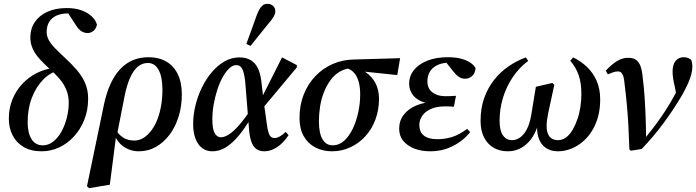

<svg xmlns="http://www.w3.org/2000/svg" viewBox="-20 -774 3627 1000"><path d="M197 14Q141 14 103 -8.5Q65 -31 45.5 -69.5Q26 -108 26 -156Q26 -211 45 -257Q64 -303 96.5 -337.5Q129 -372 170.5 -393Q212 -414 259 -420V-430L287 -407Q242 -397 205 -359.5Q168 -322 146 -265Q124 -208 124 -138Q124 -81 144.5 -49Q165 -17 203 -17Q232 -17 257 -36.5Q282 -56 300 -88.5Q318 -121 328 -160.5Q338 -200 338 -239Q338 -277 325 -307.5Q312 -338 290 -363.5Q268 -389 241 -413Q211 -440 187.5 -465.5Q164 -491 151 -519Q138 -547 138 -579Q138 -624 161 -658.5Q184 -693 226.5 -712.5Q269 -732 328 -732Q371 -732 403.5 -720.5Q436 -709 457.5 -689Q479 -669 485 -645Q479 -622 465.5 -612Q452 -602 436 -602Q419 -602 404.5 -611Q390 -620 376 -642L329 -714L388 -711L393 -683Q384 -690 374.5 -694.5Q365 -699 354.5 -701.5Q344 -704 331 -704Q300 -704 275 -693Q250 -682 236.5 -660.5Q223 -639 223 -606Q223 -586 234 -565.5Q245 -545 266.5 -523Q288 -501 317 -474Q350 -444 378 -412Q406 -380 422.5 -343.5Q439 -307 439 -260Q439 -200 419 -150Q399 -100 365 -63Q331 -26 287.5 -6Q244 14 197 14Z M444 206 433 196 522 -232Q548 -352 606 -414Q664 -476 754 -476Q806 -476 845 -454Q884 -432 905.5 -388.5Q927 -345 927 -282Q927 -221 910.5 -167.5Q894 -114 864 -73.5Q834 -33 793 -9.5Q752 14 703 14Q659 14 623 -11Q587 -36 572 -85L577 -106Q597 -73 621.5 -57.5Q646 -42 679 -42Q706 -42 728.5 -56.5Q751 -71 769.5 -96Q788 -121 800.5 -154Q813 -187 819.5 -226Q826 -265 826 -307Q826 -372 806.5 -409Q787 -446 750 -446Q721 -446 698 -427Q675 -408 657.5 -369Q640 -330 628 -269L589 -70L585 -69L552 188Z M1087 14Q1039 14 1012.5 -24.5Q986 -63 986 -128Q986 -176 998 -225Q1010 -274 1032 -319Q1054 -364 1084 -399Q1114 -434 1150 -454.5Q1186 -475 1227 -475Q1262 -475 1285.5 -461Q1309 -447 1322.5 -420Q1336 -393 1341 -352L1353 -249L1355 -234L1370 -126Q1376 -84 1384.5 -69.5Q1393 -55 1411 -55Q1423 -55 1438.5 -64Q1454 -73 1468 -87L1483 -70Q1456 -29 1423 -7.5Q1390 14 1358 14Q1334 14 1317.5 3.5Q1301 -7 1291.5 -30Q1282 -53 1278 -90L1257 -350Q1252 -396 1241.5 -415.5Q1231 -435 1211 -435Q1192 -435 1174 -418Q1156 -401 1140 -372.5Q1124 -344 1112 -307Q1100 -270 1093 -230.5Q1086 -191 1086 -152Q1086 -101 1098.5 -80Q1111 -59 1130 -59Q1150 -59 1173.5 -74.5Q1197 -90 1225 -122Q1253 -154 1285 -201L1309 -184H1301Q1262 -114 1226 -70.5Q1190 -27 1156 -6.5Q1122 14 1087 14ZM1343 -204 1331 -241 1449 -475 1526 -435V-423ZM1263 -545Q1277 -584 1291 -622Q1305 -660 1318 -697Q1324 -712 1331 -725Q1338 -738 1348 -746Q1358 -754 1372 -754Q1390 -754 1402 -743.5Q1414 -733 1414 -716Q1414 -702 1404.5 -686Q1395 -670 1379 -652Q1356 -623 1332 -594Q1308 -565 1285 -535Z M1709 14Q1661 14 1622.5 -6Q1584 -26 1562 -64.5Q1540 -103 1540 -159Q1540 -227 1562 -282Q1584 -337 1622.5 -377.5Q1661 -418 1712.5 -440.5Q1764 -463 1822 -464L2064 -471L2049 -383L1839 -405L1816 -419Q1779 -418 1750 -401Q1721 -384 1700.5 -355.5Q1680 -327 1666.5 -292Q1653 -257 1647 -218.5Q1641 -180 1641 -142Q1641 -81 1659.5 -49Q1678 -17 1713 -17Q1746 -17 1772.5 -41Q1799 -65 1817.5 -104Q1836 -143 1846 -190Q1856 -237 1856 -282Q1856 -320 1848 -348.5Q1840 -377 1824 -395Q1808 -413 1785 -419L1806 -427Q1850 -421 1883 -399Q1916 -377 1935 -342Q1954 -307 1954 -259Q1954 -202 1935.5 -152Q1917 -102 1883.5 -65Q1850 -28 1805 -7Q1760 14 1709 14Z M2221 14Q2175 14 2138.5 0Q2102 -14 2080.5 -40Q2059 -66 2059 -104Q2059 -145 2082.5 -176Q2106 -207 2149 -225Q2192 -243 2250 -244L2243 -233Q2198 -234 2169 -248.5Q2140 -263 2125.5 -286.5Q2111 -310 2111 -337Q2111 -379 2136.5 -410Q2162 -441 2207 -458.5Q2252 -476 2312 -476Q2355 -476 2384.5 -467.5Q2414 -459 2432 -446Q2450 -433 2457 -418Q2454 -391 2438.5 -377.5Q2423 -364 2402 -364Q2384 -364 2369.5 -374Q2355 -384 2341 -402L2298 -456L2354 -460L2364 -444Q2353 -447 2343 -447.5Q2333 -448 2323 -448Q2289 -448 2262.5 -437Q2236 -426 2221 -404Q2206 -382 2206 -349Q2206 -327 2216.5 -310Q2227 -293 2248.5 -283Q2270 -273 2301 -273Q2316 -273 2327 -273.5Q2338 -274 2355 -275L2344 -218Q2336 -219 2325 -219.5Q2314 -220 2299 -220Q2253 -220 2223 -206Q2193 -192 2178.5 -170Q2164 -148 2164 -123Q2164 -87 2187.5 -68Q2211 -49 2258 -49Q2297 -49 2334.5 -60.5Q2372 -72 2413 -103L2429 -86Q2403 -54 2370.5 -32Q2338 -10 2301 2Q2264 14 2221 14Z M2625 14Q2582 14 2550 -5Q2518 -24 2500.5 -59.5Q2483 -95 2483 -144Q2483 -211 2502 -264Q2521 -317 2554 -358.5Q2587 -400 2629.5 -429Q2672 -458 2719 -475L2731 -457Q2683 -421 2649.5 -370.5Q2616 -320 2599 -262.5Q2582 -205 2582 -146Q2582 -94 2599.5 -69Q2617 -44 2647 -44Q2668 -44 2688 -57.5Q2708 -71 2723.5 -100Q2739 -129 2747 -176L2771 -322L2857 -342L2867 -332L2835 -184Q2831 -165 2829 -148.5Q2827 -132 2827 -119Q2827 -92 2834.5 -75.5Q2842 -59 2855.5 -51.5Q2869 -44 2886 -44Q2909 -44 2928.5 -58.5Q2948 -73 2962.5 -98Q2977 -123 2987.5 -153.5Q2998 -184 3003 -218Q3008 -252 3008 -284Q3008 -343 2993.5 -383.5Q2979 -424 2950 -458L2965 -475Q3005 -456 3037 -425.5Q3069 -395 3087.5 -353Q3106 -311 3106 -256Q3106 -205 3094 -163Q3082 -121 3060.5 -88Q3039 -55 3011 -32.5Q2983 -10 2951 2Q2919 14 2885 14Q2849 14 2822.5 -4Q2796 -22 2784.5 -57.5Q2773 -93 2780 -143H2787Q2770 -69 2726.5 -27.5Q2683 14 2625 14Z M3258 4Q3256 -60 3253 -116.5Q3250 -173 3245 -227.5Q3240 -282 3233 -337Q3231 -363 3226.5 -376.5Q3222 -390 3215.5 -396Q3209 -402 3197 -402Q3185 -402 3173.5 -397.5Q3162 -393 3146 -387L3135 -406Q3168 -441 3195.5 -457Q3223 -473 3251 -473Q3277 -473 3292.5 -462.5Q3308 -452 3316.5 -428Q3325 -404 3328 -365Q3334 -320 3337.5 -265.5Q3341 -211 3343 -153.5Q3345 -96 3345 -41H3329Q3353 -70 3376.5 -100.5Q3400 -131 3422 -162.5Q3444 -194 3464 -227Q3484 -260 3502 -294Q3509 -307 3514 -317Q3519 -327 3523 -338L3506 -264L3494 -325Q3489 -345 3486 -365Q3483 -385 3483 -401Q3483 -437 3498.5 -456.5Q3514 -476 3541 -476Q3555 -476 3564.5 -471.5Q3574 -467 3580 -463Q3582 -457 3584 -447.5Q3586 -438 3586 -429Q3586 -400 3574 -366Q3562 -332 3536 -285Q3516 -250 3491.5 -212.5Q3467 -175 3439.5 -137.5Q3412 -100 3382 -64.5Q3352 -29 3322 2L3265 11Z"/></svg>

Font: Source Serif 4 48pt SemiBold
Style: Italic
Weight: 600
Italic angle: -12°
Designer: Frank Grießhammer
Foundry: Adobe Systems Incorporated
Version: Version 4.004;hotconv 1.0.116;makeotfexe 2.5.65601